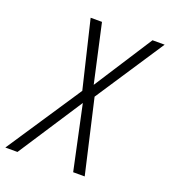

<svg xmlns="http://www.w3.org/2000/svg" viewBox="-186 -811 804 907"><g transform="rotate(20 215.5 -357.0)"><path d="M-55 0 195 -376 114 -714H171L236 -421L425 -714H486L259 -370L344 0H286L217 -323L6 0Z"/></g></svg>

Font: Noto Sans Display SemiCondensed Light
Style: Italic
Weight: 300
Width: 4
Italic angle: -12°
Designer: Monotype Design Team
Foundry: Monotype Imaging Inc.
Version: Version 1.900